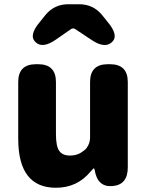

<svg xmlns="http://www.w3.org/2000/svg" viewBox="-20 -872 694 906"><path d="M244 14Q66 14 66 -217V-485Q66 -569 150 -569H160Q244 -569 244 -485V-239Q244 -182 259.5 -160Q275 -138 310 -138Q340 -138 361 -151Q382 -164 389 -174Q405 -196 405 -223V-485Q405 -569 489 -569H499Q583 -569 583 -485V-82Q583 0 511 6Q440 12 427 -69Q425 -78 423 -78Q421 -78 407 -62Q344 14 244 14ZM245 -686Q181 -641 148 -673Q114 -704 167 -767L195 -802Q237 -852 302 -852H354Q419 -852 461 -802L489 -767Q542 -704 508 -673Q474 -641 410 -685L336 -734Q325 -742 314 -734Z"/></svg>

Font: Resource Han Rounded KR Heavy
Style: Regular
Weight: 900
Designer: Cyano Hao (round all glyphs); Ryoko NISHIZUKA 西塚涼子 (kana, bopomofo & ideographs); Paul D. Hunt (Latin, Greek & Cyrillic)
Foundry: Cyano Hao
Version: 0.990